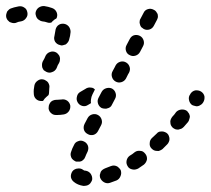

<svg xmlns="http://www.w3.org/2000/svg" viewBox="-39 -588 692 631"><path d="M254 18Q258 15 260 11Q263 7 264 2Q265 -8 259 -17Q253 -25 243 -27Q239 -27 237 -28Q235 -29 234 -30Q230 -33 225 -34Q220 -35 216 -34Q211 -34 206 -31Q202 -29 199 -25Q193 -16 194 -6Q196 4 204 10Q216 20 235 23Q240 23 245 22Q250 21 254 18ZM358 -28Q356 -33 352 -36Q349 -40 344 -42Q339 -44 335 -44Q330 -44 325 -42Q316 -38 307 -35Q302 -33 298 -30Q294 -27 292 -23Q290 -18 289 -13Q289 -8 290 -4Q294 6 303 11Q312 16 322 13Q333 9 344 5Q353 1 357 -9Q361 -18 358 -28ZM439 -82Q436 -86 432 -89Q428 -92 423 -92Q418 -93 413 -92Q408 -91 404 -88Q396 -81 387 -76Q379 -70 377 -60Q375 -50 381 -41Q383 -37 388 -34Q392 -32 397 -31Q402 -30 406 -31Q411 -32 415 -34Q425 -41 434 -47Q442 -54 444 -64Q445 -74 439 -82ZM195 -71Q193 -76 193 -81Q193 -85 195 -90Q198 -100 204 -111Q208 -121 218 -124Q227 -128 237 -123Q246 -119 250 -109Q253 -100 249 -90Q244 -80 241 -72Q239 -66 234 -62Q230 -58 224 -57Q218 -57 212 -57Q212 -57 212 -57Q211 -57 210 -57Q210 -57 209 -58Q204 -60 201 -63Q197 -66 195 -71ZM518 -131Q518 -136 516 -141Q515 -145 511 -149Q508 -152 503 -154Q498 -156 494 -156Q489 -156 484 -155Q479 -153 476 -149Q468 -142 461 -135Q453 -128 453 -117Q452 -107 459 -100Q463 -96 467 -94Q472 -92 477 -92Q482 -91 486 -93Q491 -95 495 -98Q503 -106 511 -114Q514 -117 516 -122Q518 -126 518 -131ZM250 -147Q259 -142 269 -145Q278 -148 283 -157L293 -176Q298 -185 295 -195Q292 -205 283 -210Q274 -215 264 -212Q254 -209 249 -200L239 -181Q234 -171 237 -161Q240 -152 250 -147ZM585 -206Q584 -211 582 -215Q579 -219 576 -223Q568 -229 557 -228Q547 -227 540 -220Q534 -211 527 -204Q524 -200 522 -195Q520 -190 521 -185Q521 -180 523 -176Q525 -172 529 -168Q533 -165 538 -163Q542 -162 547 -162Q552 -163 557 -165Q561 -167 565 -171Q572 -179 579 -187Q582 -191 583 -196Q585 -201 585 -206ZM187 -222Q193 -230 192 -241Q190 -251 182 -257Q173 -263 163 -261Q155 -260 148 -260Q147 -260 146 -260Q141 -260 136 -258Q132 -257 128 -253Q125 -250 123 -245Q121 -241 121 -236Q120 -231 122 -226Q124 -221 127 -218Q131 -214 135 -212Q140 -210 145 -210Q146 -210 148 -210Q159 -210 171 -212Q181 -214 187 -222ZM295 -233Q300 -231 305 -231Q310 -230 314 -232Q319 -233 323 -236Q327 -239 329 -244L339 -263Q344 -272 341 -282Q338 -292 329 -297Q320 -301 310 -298Q300 -295 295 -286L285 -267Q280 -258 283 -248Q286 -238 295 -233ZM622 -287Q614 -292 603 -291Q593 -289 587 -280Q587 -280 586 -278Q580 -270 582 -260Q584 -249 592 -243Q596 -241 601 -240Q606 -238 611 -239Q616 -240 620 -243Q624 -245 627 -249Q628 -251 629 -252Q634 -260 633 -271Q631 -281 622 -287ZM216 -252Q211 -261 214 -271Q216 -281 225 -286Q234 -291 242 -296Q246 -299 251 -300Q256 -301 261 -300Q264 -300 268 -298Q271 -296 273 -294L265 -278Q261 -270 260 -261Q259 -255 260 -249Q255 -246 250 -243Q241 -237 231 -240Q221 -243 216 -252ZM72 -281Q71 -293 74 -307Q76 -317 85 -323Q93 -329 103 -327Q108 -326 112 -323Q116 -321 119 -317Q122 -312 123 -308Q124 -303 123 -298Q122 -288 122 -281Q122 -280 121 -278Q121 -277 121 -276Q117 -273 113 -269Q107 -264 103 -257Q102 -256 100 -256Q98 -256 97 -256Q86 -256 79 -263Q72 -270 72 -281ZM338 -367 331 -354Q326 -345 329 -335Q332 -325 341 -320Q350 -315 360 -318Q370 -321 375 -330L382 -344L385 -349Q390 -359 387 -368Q384 -378 375 -383Q366 -388 356 -385Q346 -382 341 -373ZM99 -375Q99 -370 100 -366Q102 -361 105 -357Q109 -354 113 -352Q123 -347 132 -351Q142 -354 147 -364Q149 -369 151 -374L154 -379L156 -383Q158 -387 158 -392Q159 -397 157 -402Q156 -406 152 -410Q149 -414 145 -416Q135 -421 125 -417Q116 -414 111 -405L107 -396Q104 -390 101 -385Q99 -380 99 -375ZM387 -407Q396 -402 406 -405Q416 -408 421 -417L431 -436Q436 -445 433 -455Q430 -465 421 -470Q411 -475 401 -472Q392 -469 387 -459L377 -440Q372 -431 375 -421Q378 -411 387 -407ZM158 -440Q162 -438 167 -439Q172 -440 177 -442Q181 -445 184 -449Q187 -453 188 -457Q192 -470 193 -483Q193 -493 187 -501Q180 -509 170 -510Q159 -511 151 -504Q144 -497 143 -487Q142 -479 140 -470Q137 -460 142 -451Q148 -442 158 -440ZM421 -508Q422 -503 425 -499Q429 -496 433 -493Q442 -488 452 -491Q462 -494 467 -504L477 -523Q479 -527 480 -532Q480 -537 479 -542Q477 -546 474 -550Q471 -554 466 -556Q457 -561 447 -558Q437 -555 433 -546L423 -527Q420 -523 420 -518Q419 -513 421 -508ZM47 -529Q53 -537 51 -547Q50 -552 48 -556Q45 -561 41 -563Q37 -566 32 -567Q27 -568 22 -567Q6 -564 -4 -560Q-9 -558 -12 -554Q-16 -551 -17 -546Q-19 -541 -19 -536Q-19 -531 -17 -527Q-15 -522 -11 -519Q-8 -515 -3 -514Q2 -512 7 -512Q12 -512 16 -514Q18 -515 21 -516Q26 -517 31 -518Q41 -520 47 -529ZM90 -522Q86 -524 83 -528Q80 -532 79 -537Q77 -542 78 -547Q80 -557 88 -563Q97 -569 107 -568Q120 -566 131 -562Q141 -559 146 -550Q151 -541 148 -531Q147 -530 147 -529Q147 -528 146 -527Q141 -525 137 -521Q133 -518 130 -514Q127 -513 123 -513Q120 -513 117 -514Q109 -517 99 -518Q94 -519 90 -522Z"/></svg>

Font: FRB American Cursive Guidelines Dashed Black
Style: Bold Italic
Weight: 900
Italic angle: -25°
Version: Version 2.0;Modular Font Editor K font №1